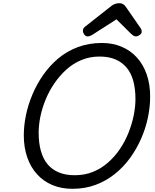

<svg xmlns="http://www.w3.org/2000/svg" viewBox="-20 -1163 968 1202"><path d="M433 19Q364 19 308 -4.5Q252 -28 212 -72Q172 -116 150.5 -178Q129 -240 129 -316Q129 -375 142 -439.5Q155 -504 182 -569Q209 -634 249.5 -692.5Q290 -751 344 -796.5Q398 -842 467 -868Q536 -894 618 -894Q686 -894 741.5 -870.5Q797 -847 837 -803Q877 -759 898.5 -697Q920 -635 920 -559Q920 -494 906 -427Q892 -360 863.5 -295Q835 -230 794 -173.5Q753 -117 698.5 -73.5Q644 -30 578 -5.5Q512 19 433 19ZM448 -66Q510 -66 562 -87Q614 -108 656.5 -145.5Q699 -183 731 -230.5Q763 -278 784.5 -332Q806 -386 817 -440Q828 -494 828 -543Q828 -608 814 -658Q800 -708 771 -741.5Q742 -775 700.5 -792Q659 -809 603 -809Q543 -809 490.5 -787.5Q438 -766 396 -728Q354 -690 321 -642Q288 -594 266 -540.5Q244 -487 233 -434Q222 -381 222 -332Q222 -268 236 -218Q250 -168 278 -134.5Q306 -101 348.5 -83.5Q391 -66 448 -66ZM528 -935Q516 -935 507.5 -947Q499 -959 499 -970Q499 -980 502.5 -985Q506 -990 510 -994L670 -1120Q685 -1133 698.5 -1138Q712 -1143 728 -1143Q741 -1143 751.5 -1136.5Q762 -1130 770 -1117L860 -987Q865 -980 866 -974.5Q867 -969 867 -964Q867 -952 854 -943.5Q841 -935 832 -935Q822 -935 814.5 -940Q807 -945 800 -952L709 -1042L558 -945Q551 -941 543.5 -938Q536 -935 528 -935Z"/></svg>

Font: Playwrite HR
Style: Regular
Weight: 400
Designer: Veronika Burian, José Scaglione
Foundry: TypeTogether
Version: Version 1.002